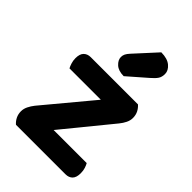

<svg xmlns="http://www.w3.org/2000/svg" viewBox="-217 -820 910 910"><g transform="rotate(45 238.5 -365.0)"><path d="M121.4 0H66.3Q53.3 -11.3 45.5 -27Q37.7 -42.8 37.7 -62.1Q37.7 -79.3 45.9 -95.8Q54 -112.2 65.6 -126.8L357.5 -477.2H406.9Q420.2 -465.6 428 -450Q435.8 -434.4 435.8 -414.8Q435.8 -397.8 427.8 -381.6Q419.9 -365.3 407.6 -350.3ZM379.4 -477.2V-368.3H56.7Q51.7 -377.2 47.1 -391.9Q42.4 -406.5 42.4 -422.4Q42.4 -451.3 55.7 -464.2Q69 -477.2 90.2 -477.2ZM102.6 0V-108.6H431.8Q436.8 -100.6 441.5 -86.2Q446.1 -71.7 446.1 -54.8Q446.1 -26.2 433.2 -13.1Q420.2 0 398 0ZM211.1 -620.9 310.7 -729.9Q352.5 -729.6 374.3 -711.1Q396 -692.7 396 -669.5Q396 -649.9 387.4 -636.6Q378.8 -623.3 358.2 -605.7L264.5 -523.9Q229 -523.9 209.9 -541.3Q190.8 -558.8 190.8 -579Q190.8 -590 195.5 -599.5Q200.2 -609 211.1 -620.9Z"/></g></svg>

Font: Baloo Tammudu 2
Style: Regular
Weight: 400
Designer: Maithili Shingre, Omkar Shende and Ek Type
Foundry: Ek Type
Version: Version 1.700